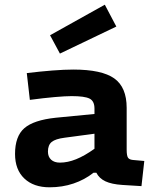

<svg xmlns="http://www.w3.org/2000/svg" viewBox="-20 -786 654 817"><path d="M519 -327V-149Q519 -123 525 -114.5Q531 -106 549 -105L594 -101L582 6L501 1Q455 -2 428.5 -14.5Q402 -27 390 -51H378Q340 -21 292.5 -5Q245 11 191 11Q123 11 83.5 -26.5Q44 -64 44 -131Q44 -206 83.5 -240.5Q123 -275 217 -285L382 -301V-324Q382 -356 361 -366.5Q340 -377 285 -377Q259 -377 213 -373Q167 -369 107 -361L94 -475Q152 -482 203 -486Q254 -490 292 -490Q413 -490 466 -452.5Q519 -415 519 -327ZM184 -141Q184 -119 197.5 -106.5Q211 -94 235 -94Q268 -94 304 -108.5Q340 -123 382 -153V-217L255 -200Q216 -195 200 -182Q184 -169 184 -141ZM235 -558 193 -636 426 -766 475 -673Z"/></svg>

Font: Intel One Mono
Style: Bold
Weight: 700
Monospace: yes
Designer: Fred Shallcrass
Foundry: Frere-Jones Type LLC
Version: Version 1.400;hotconv 1.1.0;makeotfexe 2.6.0;FJTRelease1.4